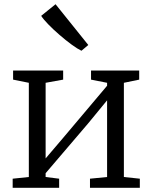

<svg xmlns="http://www.w3.org/2000/svg" viewBox="-20 -889 722 909"><path d="M40 0V-43L116.5 -51V-497L42 -512V-555H279V-512L196 -497V-139L277 -234L487 -483V-497L411 -512V-555H639V-512L566.5 -497V-51L642 -43V0H406V-43L487 -51V-414L397.5 -305L196 -69V-51L260 -43V0ZM365 -649Q347 -657.5 319.2 -677.8Q291.5 -698 261.8 -723.8Q232 -749.5 208.5 -773.8Q185 -798 175 -814L243 -869L398 -676L366 -649Z"/></svg>

Font: Merriweather Light
Style: Regular
Weight: 300
Designer: Eben Sorkin
Foundry: Eben Sorkin
Version: Version 2.100